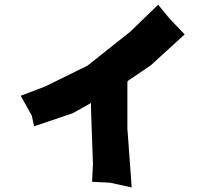

<svg xmlns="http://www.w3.org/2000/svg" viewBox="-20 -784 886 828"><path d="M662.1 -763.7 542 -647.5 357.4 -501 174.8 -411.1 69.3 -371.1 117.2 -285.2 127 -239.3 293.9 -295.9 372.1 -339.8 373 -296.9 380.9 -77.1 377 0 455.1 3.9 547.9 24.4 529.3 -230.5V-423.8L530.3 -434.6L629.9 -502L776.4 -635.7L711.9 -703.1Z"/></svg>

Font: MaokenAssortedSans-Lite
Style: Lite
Weight: 400
Version: Version 1.400